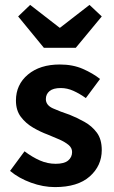

<svg xmlns="http://www.w3.org/2000/svg" viewBox="-20 -752 463 783"><path d="M204 11Q156 11 106.5 -7Q57 -25 21 -55L80 -135Q112 -111 143 -97.5Q174 -84 207 -84Q242 -84 258 -97.5Q274 -111 274 -132Q274 -149 259.5 -161Q245 -173 222.5 -183Q200 -193 175 -203Q145 -214 115 -231.5Q85 -249 65 -275.5Q45 -302 45 -342Q45 -407 94 -448Q143 -489 224 -489Q277 -489 318 -471Q359 -453 388 -430L330 -352Q305 -370 279.5 -381.5Q254 -393 228 -393Q197 -393 182 -380.5Q167 -368 167 -348Q167 -323 196 -310Q225 -297 264 -284Q294 -272 324.5 -255Q355 -238 375 -211Q395 -184 395 -140Q395 -76 346 -32.5Q297 11 204 11ZM159 -557 54 -685 103 -732 223 -639H225L345 -732L395 -685L289 -557Z"/></svg>

Font: Narnoor
Style: Bold
Weight: 700
Designer: S. Sridhar Murthy
Foundry: SIL International
Version: Version 3.000